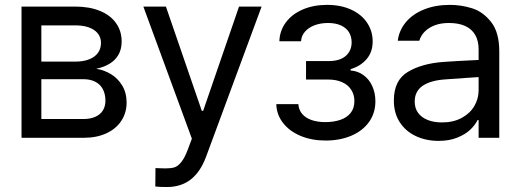

<svg xmlns="http://www.w3.org/2000/svg" viewBox="-20 -557 2105 776"><path d="M67 -530.4H284.5Q341.2 -530.4 383.6 -513.1Q426.1 -495.9 448.9 -463.7Q471.7 -431.6 471.7 -389.5Q471.7 -358.4 458.9 -336Q446.1 -313.5 423.2 -299.6Q400.2 -285.6 368.8 -279Q400.6 -274.2 428.5 -257.3Q456.5 -240.3 474.1 -211Q491.7 -181.6 491.7 -142.3Q491.7 -101.5 470.6 -69.1Q449.6 -36.6 410.2 -18.3Q370.9 0 317.7 0H67ZM406.1 -149.9Q406.1 -176.8 395.7 -196.5Q385.4 -216.2 365.2 -226.5Q345 -236.9 317.7 -236.9H147.1V-76H317.7Q345 -76 365.2 -84.9Q385.4 -93.9 395.7 -110.5Q406.1 -127.1 406.1 -149.9ZM388.1 -383.3Q388.1 -416.4 360.5 -435.4Q332.9 -454.4 284.5 -454.4H147.1V-308H284.5Q316.3 -308 339.8 -317Q363.3 -326 375.7 -343.1Q388.1 -360.2 388.1 -383.3Z M607.7 196.8 608.4 122.2Q611.5 122.2 615.2 122.6Q618.8 122.9 622.9 122.9Q636 123.3 649.2 123.6Q670.6 123.6 684.7 119.5Q698.9 115.3 712.9 97.9Q726.9 80.5 740.3 44.2L755.5 3.5L559.4 -530.4H650.6L795.6 -109.1H801.1L946.1 -530.4H1037.3L812.8 76.7Q789.7 138.5 750.5 168.7Q711.3 198.9 654.7 198.9Q624.3 198.9 607.7 196.8Z M1294.9 -63.5Q1328.7 -63.5 1355.3 -72.5Q1381.9 -81.5 1397.1 -100.5Q1412.3 -119.5 1412.3 -148.5Q1412.3 -174.4 1399.5 -194.2Q1386.7 -214.1 1362.9 -224.8Q1339.1 -235.5 1307.3 -235.5H1216.9V-310.1H1307.3Q1353.6 -310.1 1377.4 -331Q1401.2 -351.9 1401.2 -386Q1401.2 -409.5 1390.2 -427.1Q1379.1 -444.8 1357.6 -454.4Q1336 -464.1 1305.9 -464.1Q1275.6 -464.1 1251 -454.8Q1226.5 -445.4 1212.2 -428.5Q1197.9 -411.6 1196.8 -390.2H1109.1Q1110.5 -433 1135.4 -466.5Q1160.2 -500 1203.6 -518.6Q1246.9 -537.3 1301.8 -537.3Q1357 -537.3 1398.8 -518.3Q1440.6 -499.3 1463.4 -465.5Q1486.2 -431.6 1486.2 -389.5Q1486.2 -346.7 1461.8 -318.2Q1437.5 -289.7 1397.1 -277.6V-272.1Q1426.5 -270 1449.4 -253.1Q1472.4 -236.2 1484.8 -208.6Q1497.2 -180.9 1497.2 -147.8Q1497.2 -100.1 1471.7 -64.2Q1446.1 -28.3 1400.2 -8.6Q1354.3 11 1296.3 11Q1240 11 1195.3 -7.6Q1150.6 -26.2 1124.3 -59.6Q1098.1 -92.9 1096.7 -136H1185.8Q1187.5 -112.6 1201.5 -96.3Q1215.5 -80.1 1239.3 -71.8Q1263.1 -63.5 1294.9 -63.5Z M1781.1 -236.2Q1721.3 -232.4 1688.7 -210.5Q1656.1 -188.5 1656.1 -146.4Q1656.1 -119.1 1670.2 -100.3Q1684.4 -81.5 1709.3 -71.8Q1734.1 -62.2 1766.6 -62.2Q1812.5 -62.2 1846.2 -80.5Q1879.8 -98.8 1897.1 -128.5Q1914.4 -158.1 1914.4 -192V-357.7Q1914.4 -391.6 1900.9 -415.4Q1887.4 -439.2 1860.7 -451.7Q1833.9 -464.1 1794.2 -464.1Q1761.7 -464.1 1737.2 -454.8Q1712.7 -445.4 1696.8 -429.4Q1680.9 -413.3 1674.7 -392.3H1587.7Q1592.9 -434.7 1620.7 -467.7Q1648.5 -500.7 1694.4 -519Q1740.3 -537.3 1798.3 -537.3Q1843.9 -537.3 1888.1 -523.5Q1932.3 -509.7 1965.1 -467.9Q1997.9 -426.1 1997.9 -349.4V0H1914.4V-71.8H1910.2Q1900.2 -51.5 1880.4 -32.6Q1860.5 -13.8 1828 -0.7Q1795.6 12.4 1752.8 12.4Q1702 12.4 1660.7 -6.9Q1619.5 -26.2 1595.6 -63.2Q1571.8 -100.1 1571.8 -150.6Q1571.8 -232.4 1628.1 -266.2Q1684.4 -300.1 1770.7 -306.6Q1795.9 -308.4 1828.6 -310.3Q1861.2 -312.2 1890.9 -313.5Q1911.6 -314.9 1919.9 -314.9L1921.3 -245.9Q1901.2 -244.8 1857.9 -241.7Q1814.6 -238.6 1781.1 -236.2Z"/></svg>

Font: Pretendard Variable
Style: Regular
Weight: 400
Designer: Base glyphs from Inter by Rasmus Andersson; Hangul glyphs from Noto Sans CJK(Source Han Sans) by Jang Soo-young and Kang
Foundry: Kil Hyung-jin
Version: Version 1.100;FEAKit 1.0